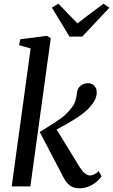

<svg xmlns="http://www.w3.org/2000/svg" viewBox="-20 -1004 609 1034"><path d="M89 -792.5 233 -811 253.5 -798.5 143.5 0H43L145 -743L83 -760.5ZM527 -54.5Q517.5 -40 500.2 -25.2Q483 -10.5 458.8 -0.2Q434.5 10 407.5 10Q378 10 357.8 -4Q337.5 -18 322 -48.5L194 -293L235.5 -319Q282 -347 311.5 -369.2Q341 -391.5 366 -424Q380 -442 386 -461.2Q392 -480.5 394 -502Q396.5 -528.5 414.2 -542.2Q432 -556 454 -556Q475.5 -556 488.2 -541.8Q501 -527.5 501 -505.5Q501 -489.5 494.2 -472.8Q487.5 -456 475 -440.5Q448.5 -405.5 397.8 -372.2Q347 -339 285 -306.5L410 -102.5Q423 -82 437.2 -70.5Q451.5 -59 463.5 -59Q487.5 -59 511.5 -82.5ZM354 -807 259.5 -963 294.5 -984Q351.5 -926 397 -878Q439.5 -911.5 537.5 -984L569 -962.5L423 -807Z"/></svg>

Font: Merriweather Text
Style: Italic
Weight: 400
Italic angle: -7.8°
Designer: Eben Sorkin
Foundry: Eben Sorkin
Version: Version 2.100